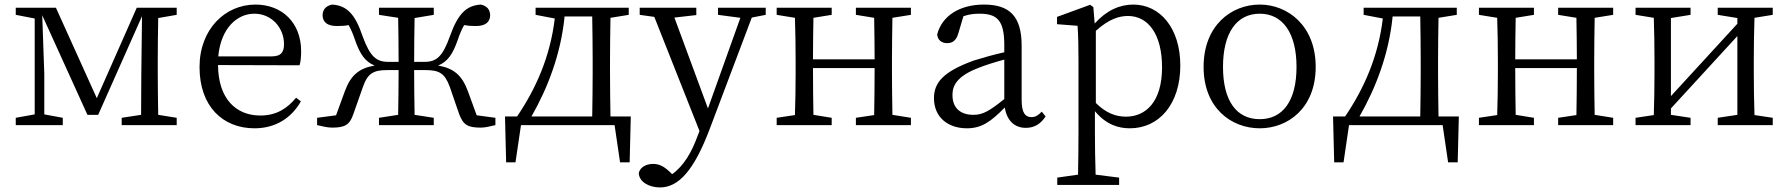

<svg xmlns="http://www.w3.org/2000/svg" viewBox="-20 -548 7834 841"><path d="M754 -483V-514H579L404 -118L225 -514H49V-483L132 -467V-47L49 -32V0H255V-32L174 -47V-225L165 -481L363 -45H410L602 -477L599 -225L598 -45L513 -32V0H754V-32L673 -45C672 -100 671 -176 671 -228V-286C671 -338 672 -414 673 -469Z M936 -301C948 -428 1021 -488 1094 -488C1171 -488 1224 -425 1224 -355C1224 -323 1214 -301 1170 -301ZM1292 -262C1297 -277 1299 -298 1299 -324C1299 -449 1215 -528 1099 -528C967 -528 854 -421 854 -254C854 -83 955 14 1095 14C1188 14 1257 -32 1298 -104L1277 -120C1238 -73 1191 -42 1120 -42C1014 -42 936 -115 935 -263Z M2068 -43 2030 -147C2004 -219 1967 -249 1899 -261C1940 -277 1964 -311 1986 -376C1995 -403 2004 -422 2013 -438C2030 -435 2044 -434 2065 -434C2107 -434 2126 -452 2127 -480C2127 -505 2114 -522 2086 -528C2021 -524 1985 -485 1951 -390C1919 -300 1892 -277 1839 -277H1794C1794 -339 1795 -415 1796 -469L1880 -483V-514H1640V-483L1724 -470C1725 -415 1726 -339 1726 -277H1681C1628 -277 1601 -300 1568 -390C1536 -485 1500 -524 1435 -528C1406 -522 1393 -505 1393 -480C1394 -452 1413 -434 1455 -434C1476 -434 1491 -435 1507 -438C1516 -422 1525 -403 1534 -376C1556 -311 1580 -277 1621 -261C1553 -249 1516 -219 1490 -147L1452 -43L1369 -32V0C1390 5 1415 11 1434 11C1491 11 1512 -1 1528 -49L1570 -168C1591 -228 1617 -241 1677 -241H1726C1726 -176 1725 -99 1724 -45L1640 -32V0H1880V-32L1796 -45C1795 -100 1794 -176 1794 -241H1843C1903 -241 1928 -228 1950 -168L1991 -49C2009 -1 2028 11 2087 11C2105 11 2129 5 2150 0V-32Z M2308 -38C2380 -164 2437 -313 2453 -476H2574C2575 -421 2576 -341 2576 -286V-228C2576 -174 2575 -94 2574 -38ZM2654 -38C2653 -94 2652 -174 2652 -228V-286C2652 -339 2653 -415 2654 -470L2734 -483V-514H2326V-483L2410 -467C2390 -299 2327 -159 2245 -38H2192L2197 163H2238L2262 0H2672L2696 163H2738L2743 -38Z M3334 -514H3125V-483L3223 -470L3081 -73L2934 -471L3030 -482V-514H2782V-483L2846 -474L3044 26L3035 49C3010 118 2975 179 2924 215L2916 207C2890 182 2869 170 2841 170C2812 170 2784 183 2778 210C2779 248 2822 273 2871 273C2952 273 3020 199 3089 16L3273 -471L3334 -483Z M3970 -483V-514H3729V-483L3809 -470C3810 -417 3811 -343 3811 -288H3541C3541 -342 3542 -416 3543 -470L3623 -483V-514H3382V-483L3462 -470C3464 -415 3465 -339 3465 -286V-228C3465 -176 3464 -99 3462 -44L3382 -32V0H3623V-32L3543 -45C3542 -99 3541 -178 3541 -250H3811C3811 -177 3810 -99 3809 -44L3729 -32V0H3970V-32L3889 -45C3888 -100 3887 -176 3887 -228V-286C3887 -338 3888 -415 3889 -470Z M4379 -114C4315 -63 4286 -45 4244 -45C4190 -45 4152 -72 4152 -132C4152 -172 4170 -214 4267 -251C4294 -262 4338 -276 4379 -287ZM4543 -59C4528 -43 4516 -35 4498 -35C4471 -35 4455 -53 4455 -111V-348C4455 -478 4401 -528 4290 -528C4184 -528 4106 -479 4085 -397C4087 -373 4104 -359 4129 -359C4155 -359 4170 -374 4178 -403L4200 -477C4226 -486 4249 -488 4270 -488C4346 -488 4379 -461 4379 -351V-319C4333 -309 4285 -295 4246 -283C4110 -234 4071 -185 4071 -118C4071 -32 4135 14 4215 14C4280 14 4320 -15 4381 -77C4390 -22 4422 12 4473 12C4508 12 4536 -2 4560 -38Z M4780 -413C4840 -467 4885 -478 4921 -478C5008 -478 5070 -400 5070 -253C5070 -101 4998 -37 4912 -37C4867 -37 4824 -53 4780 -97ZM4769 -517 4755 -527 4610 -474V-442L4700 -435C4703 -388 4704 -346 4704 -282V34C4704 93 4703 157 4702 217L4611 230V262H4882V230L4779 217C4777 156 4776 90 4776 32V-61C4825 -2 4879 14 4929 14C5057 14 5150 -92 5150 -261C5150 -425 5061 -528 4944 -528C4885 -528 4827 -503 4775 -445Z M5498 14C5621 14 5743 -74 5743 -255C5743 -437 5619 -528 5498 -528C5374 -528 5252 -437 5252 -255C5252 -74 5374 14 5498 14ZM5498 -26C5397 -26 5337 -105 5337 -255C5337 -404 5397 -488 5498 -488C5598 -488 5659 -404 5659 -255C5659 -105 5598 -26 5498 -26Z M5935 -38C6007 -164 6064 -313 6080 -476H6201C6202 -421 6203 -341 6203 -286V-228C6203 -174 6202 -94 6201 -38ZM6281 -38C6280 -94 6279 -174 6279 -228V-286C6279 -339 6280 -415 6281 -470L6361 -483V-514H5953V-483L6037 -467C6017 -299 5954 -159 5872 -38H5819L5824 163H5865L5889 0H6299L6323 163H6365L6370 -38Z M7046 -483V-514H6805V-483L6885 -470C6886 -417 6887 -343 6887 -288H6617C6617 -342 6618 -416 6619 -470L6699 -483V-514H6458V-483L6538 -470C6540 -415 6541 -339 6541 -286V-228C6541 -176 6540 -99 6538 -44L6458 -32V0H6699V-32L6619 -45C6618 -99 6617 -178 6617 -250H6887C6887 -177 6886 -99 6885 -44L6805 -32V0H7046V-32L6965 -45C6964 -100 6963 -176 6963 -228V-286C6963 -338 6964 -415 6965 -470Z M7745 -483V-514H7504V-483L7590 -469V-444L7299 -127V-469L7385 -483V-514H7144V-483L7224 -470C7226 -415 7227 -339 7227 -286V-228C7227 -176 7226 -100 7224 -44L7144 -32V0H7385V-32L7299 -45V-73L7590 -390V-45L7504 -32V0H7745V-32L7665 -44C7663 -100 7662 -176 7662 -228V-286C7662 -338 7663 -415 7665 -470Z"/></svg>

Font: Source Han Serif AKR9
Style: Regular
Weight: 400
Designer: Ryoko NISHIZUKA 西塚涼子 (kana & ideographs); Frank Grießhammer (Latin, Greek & Cyrillic); Sandoll Communications 산돌커뮤니케이션, 
Foundry: Adobe Systems Incorporated
Version: Version 1.005;hotconv 1.0.107;makeotfexe 2.5.65593